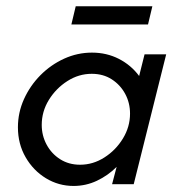

<svg xmlns="http://www.w3.org/2000/svg" viewBox="-20 -591 568 616"><path d="M216 5.6Q168.1 5.6 127.4 -19.1Q86.8 -43.8 62.2 -86.5Q37.5 -129.2 37.5 -182.6Q37.5 -229.9 56.9 -272.9Q76.4 -316 109.7 -349.7Q143.1 -383.3 185.8 -402.8Q228.5 -422.2 275 -422.2Q322.2 -422.2 361.5 -402.1Q400.7 -381.9 426.4 -347.2L443.8 -416.7H513.2L409 0H339.6L354.2 -55.6Q326.4 -27.8 291 -11.1Q255.6 5.6 216 5.6ZM236.8 -62.5Q278.5 -62.5 314.9 -85.8Q351.4 -109 374.3 -146.5Q397.2 -184 397.2 -226.4Q397.2 -261.1 381.6 -289.9Q366 -318.8 338.5 -336.5Q311.1 -354.2 274.3 -354.2Q232.6 -354.2 196.2 -330.9Q159.7 -307.6 136.8 -270.5Q113.9 -233.3 113.9 -190.3Q113.9 -156.2 129.5 -127.1Q145.1 -97.9 172.9 -80.2Q200.7 -62.5 236.8 -62.5ZM209 -512.5 222.9 -570.8H468.8L454.9 -512.5Z"/></svg>

Font: Afacad
Style: Italic
Weight: 400
Italic angle: -14°
Designer: Kristian Moeller
Foundry: Dicotype
Version: Version 1.000